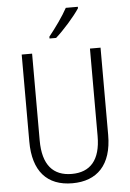

<svg xmlns="http://www.w3.org/2000/svg" viewBox="-62 -992 711 1048"><g transform="rotate(-5 293.0 -468.5)"><path d="M405 -947H339C314 -901 273 -844 236 -798V-788H272C315 -826 377 -896 405 -939ZM509 -714H451V-235C451 -103 394 -41 293 -41C191 -41 134 -104 134 -238V-714H77V-237C77 -75 153 10 292 10C427 10 509 -71 509 -236Z"/></g></svg>

Font: Noto Sans Display SemiCondensed Light
Style: Regular
Weight: 300
Width: 4
Designer: Monotype Design Team
Foundry: Monotype Imaging Inc.
Version: Version 1.900